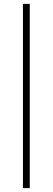

<svg xmlns="http://www.w3.org/2000/svg" viewBox="-20 -841 271 987"><path d="M133 -821V126H98V-821Z"/></svg>

Font: Montserrat Ultra Light
Style: Regular
Weight: 200
Designer: Julieta Ulanovsky
Foundry: Julieta Ulanovsky
Version: Version 3.100;PS 003.100;hotconv 1.0.88;makeotf.lib2.5.64775